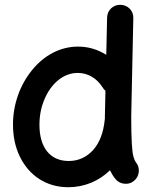

<svg xmlns="http://www.w3.org/2000/svg" viewBox="-20 -740 644 808"><path d="M308.6 -543.9C231.9 -543.9 164.1 -505.9 114.3 -444.3C64.5 -382.8 34.7 -301.8 34.7 -216.3C34.7 -165 44.4 -119.6 64 -80.1C103 -0.5 175.3 47.9 267.6 47.9C334.5 47.9 396.5 22 442.9 -23.4C449.2 -10.3 456.5 2 465.8 13.2C475.1 24.9 487.8 31.7 503.4 33.2C519 34.7 532.7 30.8 543.9 21C555.7 11.7 562.5 -1 564 -16.6C565.4 -32.2 561.5 -45.9 551.8 -57.1C547.9 -62.5 544.4 -70.3 541.5 -81.1C538.6 -91.8 536.1 -109.9 534.7 -135.7C533.2 -161.6 532.2 -199.2 532.2 -249L541 -663.6C542.5 -694.3 518.1 -719.2 487.3 -719.7C472.2 -720.2 459 -715.3 447.8 -705.1C436.5 -694.3 431.2 -681.2 430.7 -666L427.2 -509.3C390.6 -532.2 351.1 -543.9 308.6 -543.9ZM146 -214.4C146 -252.9 152.8 -288.6 167 -321.8C194.8 -388.2 246.1 -433.1 307.1 -433.1C349.6 -433.1 386.7 -411.1 410.6 -374C414.1 -367.7 418.5 -362.3 423.8 -357.9L421.4 -250V-240.7C420.9 -239.7 420.9 -238.8 420.9 -237.3C415.5 -182.1 399.4 -139.6 372.1 -108.9C344.2 -78.1 310.1 -62.5 269 -62.5C190.4 -62.5 146 -120.1 146 -214.4Z"/></svg>

Font: Mikhak SemiBold
Style: Regular
Weight: 600
Designer: Amin Abedi
Version: Version 3.2